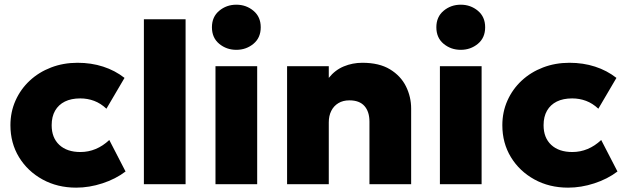

<svg xmlns="http://www.w3.org/2000/svg" viewBox="-20 -804 2730 838"><path d="M312.5 15Q230.5 15 165.5 -20.8Q100.5 -56.5 63 -118Q25.5 -179.5 25.5 -257.5Q25.5 -315.5 47.8 -365.2Q70 -415 109.8 -452Q149.5 -489 203 -509.5Q256.5 -530 318.5 -530Q378.5 -530 430.2 -513.2Q482 -496.5 523.5 -464L444.5 -329.5Q419.5 -353 390.8 -363.8Q362 -374.5 330.5 -374.5Q291 -374.5 263.2 -360.8Q235.5 -347 220.5 -321Q205.5 -295 205.5 -257.5Q205.5 -202.5 239 -171.5Q272.5 -140.5 331 -140.5Q366 -140.5 397.8 -153.8Q429.5 -167 457 -193L528 -55.5Q484.5 -22.5 427 -3.8Q369.5 15 312.5 15Z M608 0V-720H790V0Z M920.5 0V-515H1102.5V0ZM1011.5 -586.5Q968.5 -586.5 936.8 -612.8Q905 -639 905 -685Q905 -730.5 936.8 -757Q968.5 -783.5 1011.5 -783.5Q1054.5 -783.5 1086.2 -757Q1118 -730.5 1118 -685Q1118 -639 1086.2 -612.8Q1054.5 -586.5 1011.5 -586.5Z M1233 0V-515H1415V-464Q1442.5 -498.5 1480.5 -514.2Q1518.5 -530 1561.5 -530Q1635 -530 1682 -501.5Q1729 -473 1751.8 -427.2Q1774.5 -381.5 1774.5 -330V0H1592.5V-273Q1592.5 -316.5 1570.8 -341.2Q1549 -366 1505 -366Q1477 -366 1456.8 -353.8Q1436.5 -341.5 1425.8 -320Q1415 -298.5 1415 -270V0Z M1900 0V-515H2082V0ZM1991 -586.5Q1948 -586.5 1916.2 -612.8Q1884.5 -639 1884.5 -685Q1884.5 -730.5 1916.2 -757Q1948 -783.5 1991 -783.5Q2034 -783.5 2065.8 -757Q2097.5 -730.5 2097.5 -685Q2097.5 -639 2065.8 -612.8Q2034 -586.5 1991 -586.5Z M2459.5 15Q2377.5 15 2312.5 -20.8Q2247.5 -56.5 2210 -118Q2172.5 -179.5 2172.5 -257.5Q2172.5 -315.5 2194.8 -365.2Q2217 -415 2256.8 -452Q2296.5 -489 2350 -509.5Q2403.5 -530 2465.5 -530Q2525.5 -530 2577.2 -513.2Q2629 -496.5 2670.5 -464L2591.5 -329.5Q2566.5 -353 2537.8 -363.8Q2509 -374.5 2477.5 -374.5Q2438 -374.5 2410.2 -360.8Q2382.5 -347 2367.5 -321Q2352.5 -295 2352.5 -257.5Q2352.5 -202.5 2386 -171.5Q2419.5 -140.5 2478 -140.5Q2513 -140.5 2544.8 -153.8Q2576.5 -167 2604 -193L2675 -55.5Q2631.5 -22.5 2574 -3.8Q2516.5 15 2459.5 15Z"/></svg>

Font: Geologica Roman ExtraBold
Style: Regular
Weight: 800
Designer: Sindre Bremnes, Frode Helland
Foundry: Monokrom Skriftforlag AS
Version: Version 1.010;gftools[0.9.28]